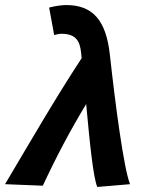

<svg xmlns="http://www.w3.org/2000/svg" viewBox="-71 -731 560 762"><path d="M315 11 445 0C420 -64 387 -314 365 -514C350 -652 296 -711 191 -711C175 -711 147 -707 124 -701L144 -592C157 -595 163 -597 172 -597C229 -597 246 -570 251 -521C252 -514 252 -507 253 -500C148 -340 50 -170 -51 0L99 6C151 -106 208 -214 271 -318C285 -165 299 -27 315 11Z"/></svg>

Font: Source Sans Pro
Style: Bold Italic
Weight: 700
Italic angle: -11°
Designer: Paul D. Hunt
Foundry: Adobe Systems Incorporated
Version: Version 3.006;hotconv 1.0.111;makeotfexe 2.5.65597